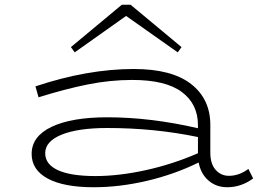

<svg xmlns="http://www.w3.org/2000/svg" viewBox="-20 -774 1099 807"><path d="M1044 -24Q994 13 935 13Q889 13 856.5 -15Q824 -43 815 -91Q713 -41 598 -14Q483 13 374 13Q248 13 180.5 -23.5Q113 -60 113 -127Q113 -201 197 -241Q281 -281 431 -281Q613 -281 812 -235V-248Q812 -337 744 -387.5Q676 -438 536 -438Q443 -438 348.5 -419Q254 -400 142 -365L129 -411Q348 -484 542 -484Q702 -484 783 -421Q864 -358 864 -249V-133Q864 -85 886.5 -60Q909 -35 942 -35Q985 -35 1024 -64ZM381 -34Q480 -34 593.5 -59Q707 -84 812 -130V-198Q629 -236 431 -236Q308 -236 239 -208Q170 -180 170 -130Q170 -83 224 -58.5Q278 -34 381 -34ZM278 -576 492 -754H529L743 -576L727 -554L510 -707L294 -554Z"/></svg>

Font: BioRhyme Expanded Light
Style: Regular
Weight: 300
Width: 7
Designer: Aoife Mooney
Foundry: Aoife Mooney Type
Version: Version 1.001